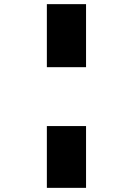

<svg xmlns="http://www.w3.org/2000/svg" viewBox="-20 -838 640 926"><path d="M206 -818H395V-514H206ZM206 -230H395V68H206Z"/></svg>

Font: JuliaMono Black
Style: Regular
Weight: 900
Monospace: yes
Designer: cormullion
Foundry: corm
Version: Version 0.054; ttfautohint (v1.8.4)